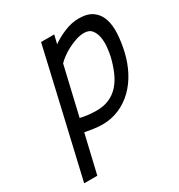

<svg xmlns="http://www.w3.org/2000/svg" viewBox="-173 -625 898 962"><g transform="rotate(-30 276.5 -143.5)"><path d="M262 12Q239 12 210.5 8Q182 4 162 0L110 221H34Q76 41 117.5 -138.5Q159 -318 201 -500H277L265 -450Q297 -473 339 -490.5Q381 -508 423 -508Q473 -508 502 -487Q531 -466 543 -430.5Q555 -395 552.5 -347.5Q550 -300 538 -247Q525 -191 500 -143.5Q475 -96 439.5 -61.5Q404 -27 359 -7.5Q314 12 262 12ZM409 -432Q386 -432 361 -423.5Q336 -415 313 -403Q290 -391 271.5 -377Q253 -363 243 -352L178 -74Q192 -70 218.5 -66.5Q245 -63 271 -63Q312 -63 344 -77Q376 -91 399.5 -117Q423 -143 439 -179.5Q455 -216 466 -261Q471 -283 474 -312.5Q477 -342 472.5 -368.5Q468 -395 453.5 -413.5Q439 -432 409 -432Z"/></g></svg>

Font: Panefresco 400wt
Style: Italic
Weight: 400
Foundry: Campivisivi & Chank Co
Version: Version 1.001